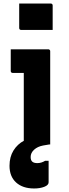

<svg xmlns="http://www.w3.org/2000/svg" viewBox="-20 -820 390 1090"><path d="M115 -11Q115 -35 115 -74.5Q115 -114 115 -161Q115 -208 115 -255Q115 -302 115 -342Q115 -382 115 -406H110Q105 -406 98 -406Q91 -406 83 -406Q75 -406 67 -406Q59 -406 52 -406Q47 -406 44 -409Q41 -412 41 -417Q41 -447 41 -478.5Q41 -510 41 -540Q58 -540 80.5 -540Q103 -540 128.5 -540Q154 -540 178 -540Q202 -540 222 -540Q242 -540 254 -540Q258 -540 260 -538.5Q262 -537 263.5 -535Q265 -533 265 -529Q265 -483 265 -427.5Q265 -372 265 -314Q265 -256 265 -201Q265 -146 265 -99Q265 -83 265 -66.5Q265 -50 265 -33.5Q265 -17 265 0Q228 0 196 0Q164 0 126 0Q121 0 118 -3Q115 -6 115 -11ZM203 -42Q216 -42 228.5 -32.5Q241 -23 260 0Q256 1 248.5 2Q241 3 225 6Q193 12 173.5 30Q154 48 154 71Q154 90 163.5 98Q173 106 192 106Q204 106 215 102.5Q226 99 236 93H256Q256 103 256 115.5Q256 128 256 150.5Q256 173 256 215Q256 231 231.5 240.5Q207 250 174 250Q109 250 71.5 216Q34 182 34 121Q34 71 56.5 34.5Q79 -2 117.5 -22Q156 -42 203 -42ZM89 -800Q110 -800 132.5 -800Q155 -800 178.5 -800Q202 -800 224.5 -800Q247 -800 268 -800Q273 -800 276 -797Q279 -794 279 -789V-650Q258 -650 235.5 -650Q213 -650 189.5 -650Q166 -650 143.5 -650Q121 -650 100 -650Q95 -650 92 -653Q89 -656 89 -661Z"/></svg>

Font: Recursive ExtraBold
Style: Regular
Weight: 800
Version: Version 1.085